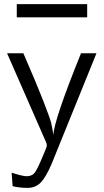

<svg xmlns="http://www.w3.org/2000/svg" viewBox="-20 -702 501 927"><path d="M14.2 -444.8H92.8Q156.7 -297.9 189 -214.8Q221.2 -131.8 226.6 -110.4Q231.9 -88.9 237.8 -49.8Q239.7 -119.6 371.1 -444.8H445.8L229 89.8Q200.2 156.7 175 180.9Q149.9 205.1 113.8 205.1Q72.8 205.1 41 196.8L36.1 131.8Q89.4 148.9 108.9 148.9Q135.7 148.9 149.4 129.4Q163.1 109.9 190.9 42Q197.8 24.9 202.1 15.1Q206.1 6.3 206.1 -0.7Q206.1 -7.8 201.2 -18.1ZM61 -618.2V-682.1H400.9V-618.2Z"/></svg>

Font: CMU Sans Serif
Style: Medium
Weight: 500
Version: Version 0.7.0